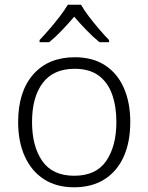

<svg xmlns="http://www.w3.org/2000/svg" viewBox="-20 -785 630 815"><path d="M533 -267Q533 -183 505.5 -121Q478 -59 424.5 -24.5Q371 10 294 10Q220 10 167 -24Q114 -58 85.5 -120.5Q57 -183 57 -267Q57 -396 121 -469Q185 -542 298 -542Q374 -542 426.5 -507.5Q479 -473 506 -411Q533 -349 533 -267ZM116 -267Q116 -164 159.5 -101.5Q203 -39 295 -39Q388 -39 431 -102Q474 -165 474 -267Q474 -333 456 -384Q438 -435 399 -464Q360 -493 297 -493Q207 -493 161.5 -433Q116 -373 116 -267ZM324 -765Q336 -743 357 -715.5Q378 -688 401 -661Q424 -634 443 -615V-606H402Q375 -628 347 -657Q319 -686 295 -714Q271 -686 243.5 -657Q216 -628 189 -606H148V-615Q167 -635 190 -661.5Q213 -688 234 -715.5Q255 -743 268 -765Z"/></svg>

Font: Noto Sans Thai Looped Light
Style: Regular
Weight: 300
Designer: Sasikarn Vongin, Ben Mitchell
Foundry: The Fontpad Ltd
Version: Version 1.001; ttfautohint (v1.8.4.7-5d5b)